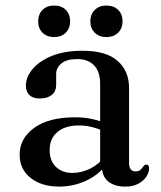

<svg xmlns="http://www.w3.org/2000/svg" viewBox="-20 -663 582 694"><path d="M348.5 -61.5V-71.5L342 -74.5V-360Q342 -403.5 320.2 -426.5Q298.5 -449.5 259 -449.5Q221 -449.5 202 -433.8Q183 -418 183 -396V-357Q183 -332.5 167 -319.8Q151 -307 123.5 -307Q99 -307 86.2 -319.5Q73.5 -332 73.5 -353.5Q73.5 -384 97.5 -413Q121.5 -442 167.2 -460.8Q213 -479.5 278.5 -479.5Q363.5 -479.5 405 -443Q446.5 -406.5 446.5 -345V-74.5Q446.5 -58 452.8 -50.8Q459 -43.5 470 -43.5Q482 -43.5 487.5 -49Q493 -54.5 497 -60Q499.5 -63.5 502 -65.8Q504.5 -68 508.5 -68Q514 -68 516.5 -64.2Q519 -60.5 519 -54Q519 -39.5 509 -24.5Q499 -9.5 480 1Q461 11.5 433 11.5Q393.5 11.5 371 -7.2Q348.5 -26 348.5 -61.5ZM51 -104Q51 -163 103.8 -201Q156.5 -239 250.5 -239Q284.5 -239 313 -232.8Q341.5 -226.5 363 -216.5L355 -189.5Q334.5 -198 312.8 -203.8Q291 -209.5 265 -209.5Q215.5 -209.5 187.5 -185.8Q159.5 -162 159.5 -121Q159.5 -81 182.5 -59.5Q205.5 -38 241 -38Q274 -38 305 -53Q336 -68 358 -96L368.5 -73Q339 -32.5 292.5 -10.5Q246 11.5 194 11.5Q130.5 11.5 90.8 -19.8Q51 -51 51 -104ZM176 -529Q149.5 -529 133.8 -544.8Q118 -560.5 118 -585.5Q118 -611.5 133.8 -627.2Q149.5 -643 176 -643Q202 -643 217.8 -627.2Q233.5 -611.5 233.5 -585.5Q233.5 -561 217.8 -545Q202 -529 176 -529ZM364.5 -529Q338.5 -529 322.5 -544.8Q306.5 -560.5 306.5 -586Q306.5 -611 322.5 -627Q338.5 -643 364.5 -643Q391.5 -643 407.2 -627.2Q423 -611.5 423 -585.5Q423 -561 407.2 -545Q391.5 -529 364.5 -529Z"/></svg>

Font: Fraunces
Style: Regular
Weight: 400
Version: Version 1.000;[b76b70a41]